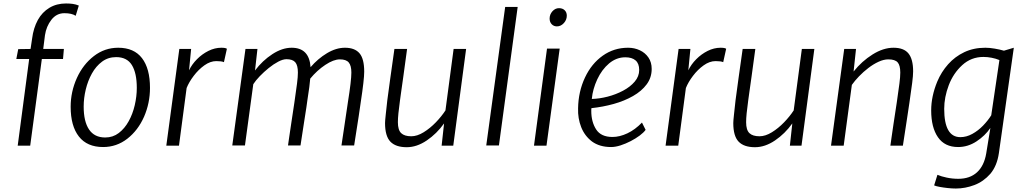

<svg xmlns="http://www.w3.org/2000/svg" viewBox="-20 -839 5906 1106"><path d="M82 0 148 -499H74L85 -556L156 -557L165 -617Q172.5 -677 198 -724Q223 -769 264.5 -794Q306 -819 360 -819Q382 -819 399.5 -816.5Q417 -814 434 -807L416 -748Q393.5 -763 351 -763Q305.5 -763 276 -725Q246.5 -687 239 -636L229 -557H348L343 -499H221L154 0Z M574 8Q482 8 434.5 -52.5Q387 -113 387 -224Q387 -310.5 423 -390Q458.5 -468 520.8 -516Q583 -564 661 -564Q752 -564 798 -504Q844 -444 844 -333Q844 -245.5 810 -167Q775.5 -88.5 713.8 -40.2Q652 8 574 8ZM586 -47Q630.5 -47 664.2 -72.8Q698 -98.5 721.2 -140.5Q744.5 -182.5 756.2 -233Q768 -283.5 768 -333Q768 -418 739.8 -464Q711.5 -510 649 -510Q603 -510 568 -484Q533 -458 509.5 -415.8Q486 -373.5 474 -323.5Q462 -273.5 462 -225Q462 -139 493 -93Q524 -47 586 -47Z M938 0 1013 -557H1081L1069 -434Q1085.5 -468.5 1114.8 -498Q1144 -527.5 1180.5 -545.8Q1217 -564 1255 -564Q1279.5 -564 1287 -558L1270 -481Q1256.5 -487 1226 -487Q1191.5 -487 1157.2 -462.5Q1123 -438 1095.8 -402Q1068.5 -366 1055 -332L1011 0Z M1318 -1 1394 -557H1463L1449 -433Q1492 -490 1548.8 -527Q1605.5 -564 1660 -564Q1761.5 -564 1769 -452Q1811 -501 1863.5 -532.5Q1916 -564 1967 -564Q2023.5 -564 2050.8 -532.2Q2078 -500.5 2078 -426Q2078 -403.5 2073 -359.5Q2068 -315.5 2058 -250Q2055 -226 2046.2 -168.8Q2037.5 -111.5 2020 -1H1947Q1949 -14 1953.2 -42.8Q1957.5 -71.5 1962.8 -106.8Q1968 -142 1972.8 -174.5Q1977.5 -207 1980.8 -228.2Q1984 -249.5 1984 -250Q1994 -312.5 1999 -355.2Q2004 -398 2004 -421Q2004 -461 1989 -479Q1974 -497 1938 -497Q1901.5 -497 1853.8 -465.2Q1806 -433.5 1767 -386Q1765.5 -368 1761.8 -337.5Q1758 -307 1751 -264Q1749.5 -250.5 1745 -221.2Q1740.5 -192 1732.2 -139Q1724 -86 1711 -1H1639Q1641.5 -19.5 1645.8 -48.2Q1650 -77 1657.2 -125.2Q1664.5 -173.5 1676 -250Q1686 -319 1691 -357.8Q1696 -396.5 1696 -421Q1696 -462.5 1681 -480.2Q1666 -498 1630 -498Q1610 -498 1582.8 -483.8Q1555.5 -469.5 1527.8 -447Q1500 -424.5 1476.2 -399.8Q1452.5 -375 1439 -354L1391 -1Z M2323 9Q2259.5 9 2228.8 -23Q2198 -55 2198 -130Q2198 -142 2202 -178.8Q2206 -215.5 2211 -261Q2218 -314.5 2228.2 -388.2Q2238.5 -462 2252 -557H2325Q2311.5 -456.5 2303 -395.8Q2294.5 -335 2290 -303.5Q2285.5 -272 2284 -260Q2278 -216 2275 -186.5Q2272 -157 2272 -135Q2272 -90 2291 -72Q2310 -54 2349 -54Q2383 -54 2420.2 -77Q2457.5 -100 2490.8 -134.5Q2524 -169 2546 -203L2593 -557H2665L2591 0H2524L2538 -128Q2496 -69 2438.5 -30Q2381 9 2323 9Z M2781 -1 2890 -799H2962L2854 -1Z M3056 0 3131 -559H3204L3128 0ZM3188 -687Q3170 -687 3158 -699.5Q3146 -712 3146 -732Q3146 -756 3162.2 -774Q3178.5 -792 3200 -792Q3220.5 -792 3232.8 -780Q3245 -768 3245 -749Q3245 -724.5 3227.8 -705.8Q3210.5 -687 3188 -687Z M3500 8Q3434 8 3390 -24Q3347.5 -56.5 3327.8 -107Q3308 -157.5 3310 -215Q3311.5 -311.5 3350 -393Q3387.5 -472.5 3452 -518.2Q3516.5 -564 3598 -564Q3634.5 -564 3665.5 -549.5Q3696.5 -535 3715.2 -507.8Q3734 -480.5 3734 -442Q3734 -392 3705 -353Q3676 -314 3626.5 -285.8Q3577 -257.5 3515 -240.2Q3453 -223 3387 -216Q3386.5 -214 3386.2 -209.8Q3386 -205.5 3386 -200Q3386 -137 3414 -93.5Q3442 -50 3508 -50Q3549.5 -50 3594 -71Q3638.5 -92 3678 -133L3699 -91Q3688 -75.5 3665 -58.2Q3642 -41 3613 -26Q3584 -11 3554.5 -1.5Q3525 8 3500 8ZM3389 -269Q3432.5 -270 3480 -282.2Q3527.5 -294.5 3569 -316.5Q3610.5 -338.5 3636.2 -368.8Q3662 -399 3662 -436Q3662 -473 3641.2 -491Q3620.5 -509 3582 -509Q3531.5 -509 3489 -474Q3446.5 -438 3420.5 -382Q3394.5 -326 3389 -269Z M3814 0 3889 -557H3957L3945 -434Q3961.5 -468.5 3990.8 -498Q4020 -527.5 4056.5 -545.8Q4093 -564 4131 -564Q4155.5 -564 4163 -558L4146 -481Q4132.5 -487 4102 -487Q4067.5 -487 4033.2 -462.5Q3999 -438 3971.8 -402Q3944.5 -366 3931 -332L3887 0Z M4329 9Q4265.5 9 4234.8 -23Q4204 -55 4204 -130Q4204 -142 4208 -178.8Q4212 -215.5 4217 -261Q4224 -314.5 4234.2 -388.2Q4244.5 -462 4258 -557H4331Q4317.5 -456.5 4309 -395.8Q4300.5 -335 4296 -303.5Q4291.5 -272 4290 -260Q4284 -216 4281 -186.5Q4278 -157 4278 -135Q4278 -90 4297 -72Q4316 -54 4355 -54Q4389 -54 4426.2 -77Q4463.5 -100 4496.8 -134.5Q4530 -169 4552 -203L4599 -557H4671L4597 0H4530L4544 -128Q4502 -69 4444.5 -30Q4387 9 4329 9Z M4767 0 4843 -557H4911L4897 -427Q4944.5 -486.5 5006.2 -525.2Q5068 -564 5127 -564Q5186.5 -564 5213.2 -531Q5240 -498 5240 -428Q5240 -404 5234.5 -361.2Q5229 -318.5 5219 -250Q5216.5 -234.5 5212.8 -208.5Q5209 -182.5 5201.5 -133.5Q5194 -84.5 5181 0H5109Q5111.5 -17.5 5115.5 -46.2Q5119.5 -75 5126.8 -123.8Q5134 -172.5 5146 -250Q5156 -319 5161 -357.8Q5166 -396.5 5166 -421Q5166 -462.5 5150.8 -479.8Q5135.5 -497 5097 -497Q5070.5 -497 5040.8 -483.2Q5011 -469.5 4982 -447.2Q4953 -425 4928.2 -399.2Q4903.5 -373.5 4887 -350L4840 0Z M5486 247Q5464.5 247 5439.2 244.2Q5414 241.5 5392.5 237.5Q5371 233.5 5361 229L5380 168Q5402 177.5 5434.2 184.2Q5466.5 191 5500 191Q5567 191 5608 153.5Q5649 116 5661 45L5685 -102Q5654.5 -57 5605 -24.5Q5555.5 8 5499 8Q5422 8 5383 -48.5Q5344 -105 5344 -203Q5344 -284 5379 -369Q5402.5 -425 5441.8 -469Q5481 -513 5534.8 -538.5Q5588.5 -564 5656 -564Q5680 -564 5709.5 -559Q5739 -554 5763 -547L5820 -564L5734 43Q5723.5 116 5685 162Q5645.5 207 5592.8 227Q5540 247 5486 247ZM5512 -49Q5547.5 -49 5581.2 -67.8Q5615 -86.5 5643 -115.5Q5671 -144.5 5690 -175L5737 -493Q5717 -501.5 5692.8 -506.2Q5668.5 -511 5645 -511Q5574.5 -511 5523 -464Q5471.5 -417 5445.2 -348Q5419 -279 5419 -212Q5419 -49 5512 -49Z"/></svg>

Font: Merriweather Sans Light
Style: Italic
Weight: 300
Italic angle: -7.5°
Designer: Eben Sorkin
Foundry: Eben Sorkin
Version: Version 2.001; ttfautohint (v1.8.3)